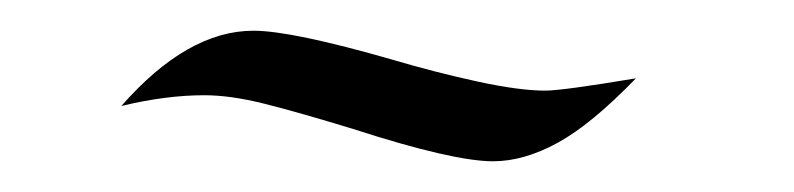

<svg xmlns="http://www.w3.org/2000/svg" viewBox="-20 -228 517 125"><path d="M210 -144Q174 -155 152 -160.5Q130 -166 113 -166Q88 -166 59 -159Q102 -208 145 -208Q170 -208 236 -189Q263 -181 290.5 -175Q318 -169 335 -169Q346 -169 394 -177Q365 -147 343 -135Q321 -123 301 -123Q275 -123 210 -144Z"/></svg>

Font: Dancing Script
Style: Bold
Weight: 700
Designer: Pablo Impallari
Foundry: Pablo Impallari
Version: Version 2.000